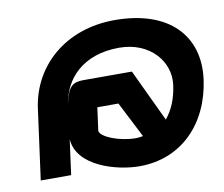

<svg xmlns="http://www.w3.org/2000/svg" viewBox="-63 -584 783 672"><g transform="rotate(-10 328.5 -248.5)"><path d="M381.5 11C533.5 11 634.2 -98 654.7 -249C675.1 -400 578.7 -508 383.7 -508C209.7 -508 85.9 -399 65.7 -249L32 0H140L156.9 -125C162.6 -27 301.5 11 381.5 11ZM173.7 -249C184.8 -331 250.4 -410 382.4 -410C492.4 -410 557.6 -330 546.7 -249C540 -200 524 -163 500.1 -134L412.3 -320H240.3C203.3 -320 184.8 -309 173.7 -249ZM385.9 -88C327.9 -88 262.4 -114 260.4 -136L271.5 -218H346.5L411.3 -91C403 -89 393.9 -88 385.9 -88Z"/></g></svg>

Font: Charger
Style: ExBdIt
Weight: 400
Designer: Jasper
Foundry: Cannot Into Space Fonts
Version: Version 0.99